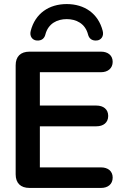

<svg xmlns="http://www.w3.org/2000/svg" viewBox="-20 -924 617 944"><path d="M125 0H477C510 0 534 -18 534 -51C534 -83 510 -101 477 -101H176V-303H454C488 -303 512 -321 512 -354C512 -387 488 -405 454 -405H176V-569H477C510 -569 534 -588 534 -620C534 -652 510 -670 477 -670H125C81 -670 57 -646 57 -603V-67C57 -24 81 0 125 0ZM159 -725C187 -722 199 -738 203 -754C217 -809 262 -830 308 -830C354 -830 399 -809 413 -754C417 -738 429 -722 457 -725C476 -727 492 -745 485 -772C463 -858 395 -904 308 -904C221 -904 153 -858 131 -772C124 -745 140 -727 159 -725Z"/></svg>

Font: SN Pro SemiBold
Style: Regular
Weight: 600
Designer: Tobias Whetton
Foundry: Supernotes
Version: Version 1.003;Glyphs 3.3 (3324)